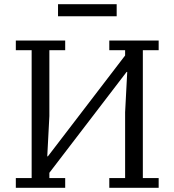

<svg xmlns="http://www.w3.org/2000/svg" viewBox="-20 -890 827 910"><path d="M55 -46H130V-652H55V-698H289V-652H214V-340L204 -149H207L573 -627V-652H498V-698H732V-652H657V-46H732V0H498V-46H573V-358L583 -549H580L214 -71V-46H289V0H55ZM255 -870H533V-813H255Z"/></svg>

Font: IBM Plex Serif
Style: Regular
Weight: 400
Designer: Mike Abbink, Paul van der Laan, Pieter van Rosmalen
Foundry: Bold Monday
Version: Version 3.001